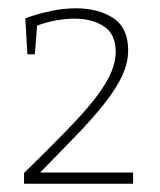

<svg xmlns="http://www.w3.org/2000/svg" viewBox="-20 -789 385 463"><path d="M38 -346V-372Q109 -441 158.5 -493Q208 -545 233.5 -586.5Q259 -628 259 -664Q259 -707 230.5 -725.5Q202 -744 160 -744Q114 -744 66 -726L70 -734L64 -658H46L41 -745Q72 -756 103 -762.5Q134 -769 163 -769Q217 -769 253 -745.5Q289 -722 289 -668Q289 -637 274.5 -606Q260 -575 232 -539.5Q204 -504 163.5 -462Q123 -420 72 -368L71 -373H301V-346Z"/></svg>

Font: Bitter Thin ExtraLight
Style: Regular
Weight: 250
Version: Version 2.002